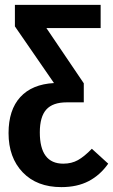

<svg xmlns="http://www.w3.org/2000/svg" viewBox="-20 -549 463 786"><path d="M423 121Q390 168 343 192.5Q296 217 231 217Q131 217 73 156.5Q15 96 15 -4Q15 -99 63 -151.5Q111 -204 201 -209L41 -441V-529H392V-434H170L323 -208V-130H253Q196 -130 169.5 -100.5Q143 -71 143 -7Q143 121 239 121Q273 121 299 106.5Q325 92 356 60Z"/></svg>

Font: Fira Sans Extra Condensed Medium
Style: Regular
Weight: 500
Width: 1
Designer: Carrois Corporate & Edenspiekermann AG
Foundry: Carrois Corporate GbR & Edenspiekermann AG
Version: Version 4.203